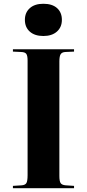

<svg xmlns="http://www.w3.org/2000/svg" viewBox="-20 -989 457 1009"><path d="M208 -799.8Q162.6 -799.8 136.7 -822.8Q110.8 -845.7 110.8 -884.8Q110.8 -922.9 136.5 -946Q162.1 -969.2 208 -969.2Q254.4 -969.2 279.8 -946.5Q305.2 -923.8 305.2 -884.8Q305.2 -846.2 279.1 -823Q252.9 -799.8 208 -799.8ZM47.9 0V-12.2L94.2 -15.1Q112.8 -16.6 118.9 -27.3Q125 -38.1 125 -68.8V-670.9Q125 -696.3 118.2 -705.8Q111.3 -715.3 90.8 -715.8L47.9 -717.8V-730H369.1V-717.8L323.2 -715.8Q305.7 -714.8 298.8 -704.1Q292 -693.4 292 -666V-64.9Q292 -36.6 298.8 -26.6Q305.7 -16.6 325.2 -15.1L369.1 -12.2V0Z"/></svg>

Font: Display Regular
Style: Bold
Weight: 700
Designer: Latin by Veronika Burian and Jose Scaglione. Greek by Irene Vlachou. Cyrillic by Vera Evstafieva.
Foundry: TypeTogether
Version: Version 3.002